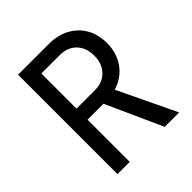

<svg xmlns="http://www.w3.org/2000/svg" viewBox="-199 -864 997 997"><g transform="rotate(-45 300.0 -365.0)"><path d="M92 0V-730H318Q383 -730 432 -703.5Q481 -677 508 -630Q535 -583 535 -520Q535 -446 496.5 -393Q458 -340 392 -320L545 0H439L299 -310H182V0ZM182 -391H318Q374 -391 408 -426.5Q442 -462 442 -520Q442 -579 408 -614Q374 -649 318 -649H182Z"/></g></svg>

Font: Tiny
Style: Regular
Weight: 400
Designer: Philipp Nurullin, Konstantin Bulenkov
Foundry: JetBrains
Version: Version 2.251; ttfautohint (v1.8.4.7-5d5b)